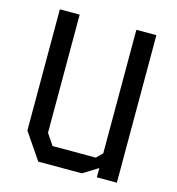

<svg xmlns="http://www.w3.org/2000/svg" viewBox="-105 -790 810 880"><g transform="rotate(15 300.0 -350.0)"><path d="M434 -700V-114L406 -86H201L165 -139V-700H71V-125L156 0H363L434 -44V0H529V-700Z"/></g></svg>

Font: Kode Mono Medium
Style: Regular
Weight: 500
Monospace: yes
Designer: Isa Ozler
Foundry: Kadena LLC
Version: Version 1.206;gftools[0.9.28]